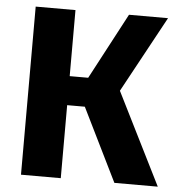

<svg xmlns="http://www.w3.org/2000/svg" viewBox="-51 -741 730 789"><g transform="rotate(5 314.5 -346.5)"><path d="M449.4 -693.4H610.4L439.4 -379.1L628.8 0H449.7L301.5 -301.2H228.6V0H64.5V-693.4H228.6V-420.9H304.9Z"/></g></svg>

Font: Fira Sans Variable
Style: Regular
Weight: 400
Designer: Carrois Corporate & Edenspiekermann AG
Foundry: Carrois Corporate GbR & Edenspiekermann AG
Version: Version 4.202